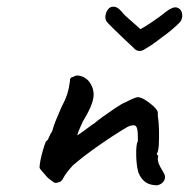

<svg xmlns="http://www.w3.org/2000/svg" viewBox="-20 -592 564 573"><path d="M449 -39Q429 -39 415.5 -47.5Q402 -56 393 -77Q389 -91 387.5 -108.5Q386 -126 386.5 -142Q387 -158 389 -165Q392 -169 391.5 -178Q391 -187 391 -196Q390 -215 382.5 -217.5Q375 -220 360 -213Q341 -202 313.5 -184Q286 -166 256 -144.5Q226 -123 198 -99Q176 -75 169.5 -61.5Q163 -48 154 -48Q146 -44 139.5 -48.5Q133 -53 123 -61Q116 -69 108 -78Q100 -87 98 -91Q98 -100 101 -115Q104 -130 108.5 -145Q113 -160 117 -170Q122 -172 125.5 -181Q129 -190 136 -201Q139 -214 147 -233.5Q155 -253 162 -269Q175 -294 180.5 -311Q186 -328 189 -351Q188 -355 190.5 -358.5Q193 -362 197 -362H198Q206 -369 219.5 -365.5Q233 -362 243 -352Q262 -330 259 -303Q256 -276 227 -229Q220 -213 215.5 -203Q211 -193 211 -188Q211 -188 220.5 -194.5Q230 -201 242.5 -210.5Q255 -220 263 -225Q268 -230 286 -243Q304 -256 324 -269.5Q344 -283 355 -287Q364 -292 375.5 -297Q387 -302 391 -302Q400 -302 413 -294Q426 -286 437.5 -275.5Q449 -265 451 -257Q451 -253 451 -248Q451 -243 452 -239Q454 -225 454.5 -202.5Q455 -180 454 -160.5Q453 -141 448 -133Q448 -133 448.5 -131Q449 -129 452 -128Q452 -125 452 -124Q452 -123 452 -123Q450 -120 451.5 -112Q453 -104 458 -94.5Q463 -85 468 -77Q476 -65 470 -53.5Q464 -42 449 -39ZM415 -447Q404 -439 394.5 -440Q385 -441 379 -449Q367 -460 348.5 -477.5Q330 -495 315 -510Q300 -525 298 -528Q293 -536 295 -547Q297 -558 303.5 -565.5Q310 -573 321 -572Q332 -571 344 -556Q351 -547 367.5 -533Q384 -519 399 -505Q412 -512 426.5 -521.5Q441 -531 454 -540.5Q467 -550 474 -556Q496 -573 508 -569.5Q520 -566 523 -553.5Q526 -541 520 -530Q518 -526 505.5 -514.5Q493 -503 476 -490Q459 -477 442.5 -465Q426 -453 415 -447Z"/></svg>

Font: Caveat Medium
Style: Regular
Weight: 500
Designer: Pablo Impallari
Foundry: Pablo Impallari
Version: Version 2.000